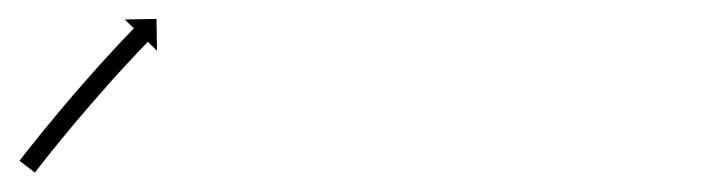

<svg xmlns="http://www.w3.org/2000/svg" viewBox="-34 -178 744 198"><path d="M-12.6 -13.9C-13 -13.3 -13.4 -12.7 -13.9 -12.2L2 0C2.4 -0.6 2.9 -1.1 3.3 -1.7L3.3 -1.7L3.3 -1.7C4.4 -3.2 5.6 -4.7 6.8 -6.2L6.8 -6.2L6.8 -6.2C8.6 -8.5 10.4 -10.8 12.2 -13.1L12.2 -13.1L12.2 -13.1C14.6 -16.1 16.9 -19 19.3 -22L19.3 -22L19.3 -22C22.1 -25.5 25 -29 27.8 -32.5L27.8 -32.5L27.8 -32.5C31 -36.3 34.2 -40.2 37.4 -44.1L37.4 -44.1L37.3 -44.1C40.8 -48.2 44.2 -52.3 47.7 -56.4L47.7 -56.4L47.7 -56.4C51.3 -60.6 54.9 -64.8 58.5 -69L58.5 -69L58.5 -69C62.1 -73.2 65.7 -77.4 69.4 -81.5L69.4 -81.5L69.4 -81.5C72.9 -85.6 76.5 -89.6 80 -93.6L80 -93.6L80 -93.6C83.4 -97.3 86.8 -101 90.1 -104.7L90.1 -104.7L90.1 -104.7C93.2 -108 96.2 -111.4 99.3 -114.7L99.3 -114.6L99.3 -114.6C101.9 -117.4 104.5 -120.2 107.1 -123L107.1 -123L107 -123C109.1 -125.1 111.1 -127.2 113.1 -129.3L113.1 -129.3L113.1 -129.3C114.4 -130.7 115.7 -132.1 117 -133.4L117 -133.4L117 -133.4C117.5 -133.9 118 -134.4 118.4 -134.9L127.9 -125.7L127.4 -158.5L94.6 -157.9L104.1 -148.8C103.6 -148.3 103.1 -147.8 102.6 -147.3L102.6 -147.3L102.6 -147.3C101.3 -145.9 100 -144.6 98.7 -143.2L98.7 -143.2L98.7 -143.2C96.6 -141 94.6 -138.9 92.5 -136.7L92.5 -136.7L92.5 -136.7C89.9 -133.9 87.2 -131.1 84.6 -128.3L84.6 -128.3L84.6 -128.3C81.5 -124.9 78.4 -121.6 75.4 -118.2L75.4 -118.2L75.3 -118.2C71.9 -114.5 68.5 -110.7 65.1 -106.9L65.1 -106.9L65.1 -106.9C61.5 -102.9 57.9 -98.8 54.3 -94.7L54.3 -94.7L54.3 -94.7C50.6 -90.5 47 -86.3 43.3 -82.1L43.3 -82.1L43.3 -82.1C39.7 -77.8 36 -73.6 32.4 -69.3L32.4 -69.3L32.4 -69.3C28.9 -65.2 25.4 -61 22 -56.9L22 -56.8L22 -56.8C18.7 -52.9 15.5 -49 12.3 -45.1L12.3 -45.1L12.3 -45.1C9.4 -41.6 6.6 -38.1 3.7 -34.5L3.7 -34.5L3.7 -34.5C1.3 -31.5 -1.1 -28.5 -3.5 -25.5L-3.5 -25.5L-3.5 -25.5C-5.3 -23.2 -7.2 -20.8 -9 -18.5L-9 -18.5L-9 -18.5C-10.2 -16.9 -11.4 -15.4 -12.6 -13.9L-12.6 -13.9Z"/></svg>

Font: FRB American Cursive Just Arrows
Style: Bold Italic
Weight: 700
Italic angle: -25°
Version: Version 2.0;Modular Font Editor K font №1